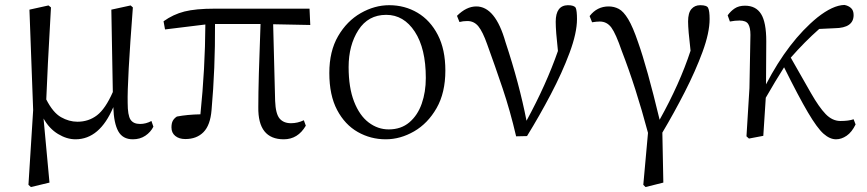

<svg xmlns="http://www.w3.org/2000/svg" viewBox="-20 -549 3503 776"><path d="M592 -60 600 -37Q589 -15 567.5 -0.5Q546 14 517 14Q476 14 458 -18.5Q440 -51 438 -116Q383 14 285 14Q250 14 214.5 -7.5Q179 -29 156 -70L180 189L105 207L95 198L114 -104L99 -510L176 -527L186 -519Q171 -257 167 -147Q194 -94 226.5 -75.5Q259 -57 293 -57Q338 -57 372 -83Q406 -109 436 -177L430 -510L508 -527L517 -519Q494 -219 496 -133Q496 -83 507.5 -65.5Q519 -48 546 -48Q570 -48 592 -60Z M1084 -451 1092 -141Q1094 -89 1110 -70Q1126 -51 1156 -51Q1183 -51 1208 -63L1216 -41Q1184 14 1127 14Q1022 14 1024 -116Q1024 -221 1033 -452H849Q850 -273 835 -104Q830 -43 802.5 -15Q775 13 729 13Q704 13 688.5 0.5Q673 -12 673 -34Q673 -51 678.5 -61Q684 -71 695 -78Q737 -86 790 -87Q809 -272 810 -450L647 -430L641 -463Q680 -491 725.5 -502.5Q771 -514 848 -514H1231L1234 -448Z M1539 14Q1478 14 1426 -15.5Q1374 -45 1342.5 -104.5Q1311 -164 1311 -254Q1311 -342 1346.5 -403Q1382 -464 1438 -496Q1494 -528 1553 -528Q1616 -528 1667.5 -497.5Q1719 -467 1749.5 -408Q1780 -349 1780 -264Q1780 -174 1744.5 -112Q1709 -50 1653.5 -18Q1598 14 1539 14ZM1551 -26Q1601 -26 1634.5 -54.5Q1668 -83 1684.5 -130Q1701 -177 1701 -234Q1701 -353 1656.5 -421Q1612 -489 1541 -489Q1468 -489 1428.5 -427.5Q1389 -366 1389 -278Q1389 -195 1411 -138.5Q1433 -82 1470 -54Q1507 -26 1551 -26Z M1837 -460 1827 -485Q1865 -523 1905 -523Q1982 -523 2023 -379Q2079 -210 2108 -61Q2188 -208 2235 -343Q2226 -424 2226 -461Q2226 -527 2275 -528Q2301 -528 2307 -517Q2312 -505 2312 -472Q2312 -416 2282 -335.5Q2252 -255 2206 -167.5Q2160 -80 2110 1L2066 2Q2042 -101 2011.5 -191.5Q1981 -282 1949 -370Q1931 -421 1913.5 -442.5Q1896 -464 1869 -464Q1851 -464 1837 -460Z M2373 -459 2363 -484Q2393 -523 2440 -523Q2462 -523 2481 -513Q2500 -503 2519 -471.5Q2538 -440 2559 -378Q2595 -277 2646 -65Q2727 -210 2771 -344Q2761 -429 2761 -462Q2761 -497 2774.5 -512.5Q2788 -528 2810 -528Q2837 -528 2842 -517Q2848 -505 2848 -472Q2848 -417 2819.5 -339.5Q2791 -262 2747.5 -177Q2704 -92 2657 -13L2661 189L2589 207L2580 198L2599 -12Q2550 -196 2493 -343Q2469 -413 2451 -437.5Q2433 -462 2404 -462Q2392 -462 2373 -459Z M3430 -67 3438 -46Q3423 -15 3402 -0.5Q3381 14 3359 14Q3334 14 3308.5 -8.5Q3283 -31 3245.5 -94.5Q3208 -158 3149 -277Q3114 -222 3075 -154Q3070 -75 3065 0L3007 11L2997 2L3009 -193L3013 -408Q3013 -438 3004 -452Q2995 -466 2969 -466Q2950 -466 2930 -462L2921 -487Q2933 -504 2949.5 -515Q2966 -526 2991 -526Q3035 -526 3056 -492.5Q3077 -459 3077 -382Q3077 -360 3076 -208Q3167 -383 3283 -478Q3346 -528 3393 -529Q3409 -526 3419.5 -516.5Q3430 -507 3430 -488Q3430 -436 3354 -435L3291 -432Q3232 -380 3176 -316Q3225 -230 3257.5 -173Q3290 -116 3317 -88Q3344 -60 3377 -60Q3410 -60 3430 -67Z"/></svg>

Font: Han-Nom Khai
Style: Regular
Weight: 400
Version: Version 1.200;June 22, 2023;FontCreator 14.0.0.2814 64-bit